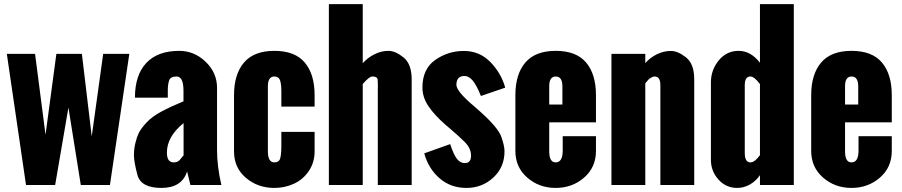

<svg xmlns="http://www.w3.org/2000/svg" viewBox="-20 -899 4383 933"><path d="M106.4 0 13.2 -637.2H150.4L201.2 -244.1L253.9 -637.2H377.9L425.8 -236.3L481.4 -637.2H608.4L514.2 0H372.6L312.5 -376.5L248 0Z M871.6 -460.4Q871.1 -527.3 837.9 -527.3Q807.6 -527.3 801.5 -507.3Q795.4 -487.3 795.4 -460.4V-424.3H635.7Q635.7 -534.2 690.9 -593Q746.1 -651.9 851.1 -651.9Q924.3 -651.9 979.5 -598.6Q1034.7 -545.4 1034.7 -472.2V-169.4Q1034.7 -90.8 1055.7 0H905.3L889.2 -65.9Q863.8 14.2 764.2 14.2Q664.6 14.2 647.7 -49.3Q630.9 -112.8 630.9 -144Q630.9 -175.3 637.7 -203.6Q644.5 -231.9 655 -253.7Q665.5 -275.4 692.6 -304.2Q719.7 -333 764.9 -357.2Q810.1 -381.3 871.6 -406.7ZM791 -157.2Q791 -109.9 824.2 -109.9Q842.8 -109.9 853 -121.3Q863.3 -132.8 872.1 -144V-300.8Q791 -235.4 791 -157.2Z M1117.2 -163.1V-436.5Q1117.2 -538.1 1165.5 -595Q1213.9 -651.9 1313.5 -651.9Q1413.1 -651.9 1460.9 -595.2Q1508.8 -538.6 1508.8 -436.5V-380.9H1347.2V-453.6Q1347.2 -491.7 1340.6 -509.5Q1334 -527.3 1313 -527.3Q1281.7 -527.3 1281.7 -479V-163.6Q1281.7 -109.9 1313 -109.9Q1336.4 -109.9 1341.8 -130.1Q1347.2 -150.4 1347.2 -190.4V-258.3H1508.8V-163.1Q1508.8 -110.4 1481.4 -69.1Q1454.1 -27.8 1409.7 -6.8Q1365.2 14.2 1313 14.2Q1232.4 14.2 1174.8 -34.9Q1117.2 -84 1117.2 -163.1Z M1742.7 0H1578.1V-878.9H1742.7V-591.8Q1766.6 -618.7 1799.8 -635.3Q1833 -651.9 1867.2 -651.9Q1901.4 -651.9 1940.9 -619.9Q1980.5 -587.9 1980.5 -513.2V0H1815.9V-470.2Q1815.9 -472.2 1816.2 -478.8Q1816.4 -485.4 1816.2 -489.5Q1815.9 -493.7 1815.2 -510.5Q1814.5 -527.3 1789.6 -527.3Q1773.9 -527.3 1742.7 -490.7Z M2237.3 -529.8Q2197.8 -529.8 2197.8 -486.8Q2197.8 -454.6 2286.6 -380.4L2316.9 -353.5Q2400.4 -278.3 2416 -234.4Q2431.6 -190.4 2431.6 -163.6Q2431.6 -86.4 2377.2 -36.1Q2322.8 14.2 2246.6 14.2Q2170.4 14.2 2116.5 -32.2Q2062.5 -78.6 2041.5 -153.8L2167.5 -198.7Q2184.6 -147 2200.7 -126.7Q2216.8 -106.4 2238.3 -106.4Q2269 -106.4 2269 -142.6Q2269 -178.7 2237.3 -210Q2205.6 -241.2 2171.4 -270L2144.5 -293Q2092.3 -338.4 2062.5 -382.1Q2032.7 -425.8 2032.7 -473.6Q2032.7 -564 2095 -607.7Q2157.2 -651.4 2233.9 -651.4Q2310.1 -651.4 2362.5 -597.9Q2415 -544.4 2435.1 -473.1L2316.9 -432.6Q2295.4 -486.3 2276.6 -508.1Q2257.8 -529.8 2237.3 -529.8Z M2484.4 -165.5V-436.5Q2484.4 -538.1 2532.7 -595Q2581.1 -651.9 2680.7 -651.9Q2780.3 -651.9 2828.1 -595.2Q2876 -538.6 2876 -436.5V-304.7H2648.9V-163.6Q2648.9 -109.9 2680.2 -109.9Q2714.4 -109.9 2714.4 -167.5V-237.3H2876V-165.5Q2876 -85.9 2818.4 -35.9Q2760.7 14.2 2680.2 14.2Q2599.6 14.2 2542 -36.1Q2484.4 -86.4 2484.4 -165.5ZM2648.9 -391.1H2712.9V-479Q2712.9 -527.3 2680.7 -527.3Q2648.4 -527.3 2648.9 -479Z M2951.2 0V-637.2H3115.7V-592.3Q3139.2 -619.1 3172.1 -635.3Q3205.1 -651.4 3239.7 -651.4Q3274.4 -651.4 3314 -619.9Q3353.5 -588.4 3353.5 -513.7V0H3189V-484.9Q3189 -527.3 3161.6 -527.3Q3155.3 -527.3 3150.6 -524.9Q3146 -522.5 3140.1 -519.5Q3134.3 -516.6 3127.9 -508.5Q3121.6 -500.5 3115.7 -494.1V0Z M3626.5 -527.3Q3599.1 -527.3 3599.1 -485.4V-155.8Q3599.1 -109.9 3626.5 -109.9Q3647.5 -109.9 3672.9 -145V-490.7Q3645 -527.3 3626.5 -527.3ZM3672.9 -594.2V-878.9H3837.4V0H3672.9V-47.9Q3653.3 -19 3624 -2.4Q3594.7 14.2 3562 14.2Q3507.8 14.2 3471.2 -26.6Q3434.6 -67.4 3434.6 -122.1V-498.5Q3434.6 -559.1 3472.7 -605.5Q3510.7 -651.9 3569.3 -651.9Q3627.9 -651.9 3672.9 -594.2Z M3921.9 -165.5V-436.5Q3921.9 -538.1 3970.2 -595Q4018.6 -651.9 4118.2 -651.9Q4217.8 -651.9 4265.6 -595.2Q4313.5 -538.6 4313.5 -436.5V-304.7H4086.4V-163.6Q4086.4 -109.9 4117.7 -109.9Q4151.9 -109.9 4151.9 -167.5V-237.3H4313.5V-165.5Q4313.5 -85.9 4255.9 -35.9Q4198.2 14.2 4117.7 14.2Q4037.1 14.2 3979.5 -36.1Q3921.9 -86.4 3921.9 -165.5ZM4086.4 -391.1H4150.4V-479Q4150.4 -527.3 4118.2 -527.3Q4085.9 -527.3 4086.4 -479Z"/></svg>

Font: Oswald-Bold
Style: Bold
Weight: 700
Designer: vernon adams
Foundry: vernon adams
Version: Version 2.002; ttfautohint (v0.92.18-e454-dirty) -l 8 -r 50 